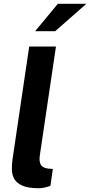

<svg xmlns="http://www.w3.org/2000/svg" viewBox="-20 -990 478 1019"><path d="M186 9Q130 9 99.2 -4.5Q68.5 -18 56 -40.2Q43.5 -62.5 43 -89.8Q42.5 -117 46.5 -145L135 -743H277L191 -163Q187 -134.5 196.2 -116.5Q205.5 -98.5 238 -95L260.5 -93.5L247.5 -3.5Q232 2 216 5.5Q200 9 186 9ZM287 -970H438.5L273 -824.5H166.5Z"/></svg>

Font: Public Sans
Style: Bold Italic
Weight: 700
Italic angle: -8°
Designer: The Public Sans project authors (U.S. Web Design System). Libre Franklin designed by Pablo Impallari and Rodrigo Fuenzal
Version: Version 1.008; ttfautohint (v1.8.1) -l 8 -r 50 -G 200 -x 14 